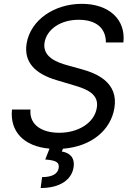

<svg xmlns="http://www.w3.org/2000/svg" viewBox="-20 -757 679 992"><path d="M527 -537.6H617.5C631 -654.1 545.1 -737.2 402.7 -737.2C261.7 -737.2 138.8 -655.5 117.5 -532.7C101.9 -433.9 163.4 -375.4 272 -343L356.5 -317.8C430.4 -296.9 492.5 -270.2 480.1 -199.6C467.7 -122.2 384.9 -71 285.9 -71C199.9 -71 130.3 -109.4 137.4 -191.1H41.9C30.5 -78.5 101.6 -0.7 235.8 11L213.8 67.1C267.4 71.4 288.7 80.3 283 112.6C277 145.2 242.9 158 197.4 158L190 214.5C289.8 214.5 349.4 171.5 359.7 109.7C369.3 55 337 31.6 299.4 25.9L305 11.4C455.3 0 552.6 -87 571 -198.2C593.8 -333.5 474.8 -379.3 399.9 -399.9L329.5 -419.4C277.3 -433.6 197.8 -461.6 210.2 -537.3C221.6 -605.1 291.9 -654.8 386.7 -654.8C473.4 -654.8 527.3 -614.3 527 -537.6Z"/></svg>

Font: Margiela Sans Text
Style: Italic
Weight: 400
Italic angle: -9.39999°
Designer: Stefan Endress, Andreas Faust
Version: Version 1.100;FEAKit 1.0